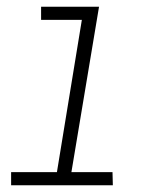

<svg xmlns="http://www.w3.org/2000/svg" viewBox="-20 -550 472 570"><path d="M13 0H315L314 -39H192L274 -530H102V-491H223L149 -39H13Z"/></svg>

Font: Iosevka Sparkle XLtObl
Style: Regular
Weight: 200
Italic angle: -9°
Designer: Belleve Invis
Foundry: Belleve Invis
Version: Version 4.5.0; ttfautohint (v1.8.3)